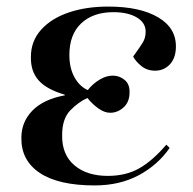

<svg xmlns="http://www.w3.org/2000/svg" viewBox="-20 -550 587 584"><path d="M268 14Q158 14 101 -24Q44 -62 45 -131Q45 -179 78.5 -213.5Q112 -248 177 -260V-262Q122 -278 97.5 -305.5Q73 -333 74 -377Q74 -425 105 -459.5Q136 -494 189 -512Q242 -530 309 -530Q406 -530 461.5 -497Q517 -464 515 -405Q514 -372 496 -353.5Q478 -335 452 -335Q427 -335 409.5 -349.5Q392 -364 385 -378Q406 -407 414.5 -421Q423 -435 423 -454Q423 -481 396 -497Q369 -513 325 -513Q263 -513 227 -479Q191 -445 191 -383Q191 -343 206.5 -315Q222 -287 247 -276Q262 -295 282.5 -307.5Q303 -320 323 -320Q343 -320 359 -307Q375 -294 374 -268Q374 -240 356 -223.5Q338 -207 315 -207Q298 -207 279.5 -220Q261 -233 246 -252Q219 -240 194 -214.5Q169 -189 169 -139Q168 -80 206 -47.5Q244 -15 308 -15Q363 -15 403.5 -38Q444 -61 486 -110L496 -100Q460 -48 402 -17Q344 14 268 14Z"/></svg>

Font: Literata 72pt SemiBold
Style: Italic
Weight: 600
Italic angle: -2°
Designer: Latin by Veronika Burian and Jose Scaglione. Greek by Irene Vlachou. Cyrillic by Vera Evstafieva
Foundry: TypeTogether
Version: Version 3.002